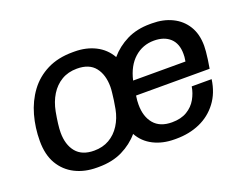

<svg xmlns="http://www.w3.org/2000/svg" viewBox="-88 -692 1119 873"><g transform="rotate(-20 471.5 -255.5)"><path d="M249 10Q190.2 10 144.4 -13.1Q98.5 -36.2 72.1 -80.9Q45.8 -125.5 45.8 -192Q45.8 -256.5 62.4 -315.8Q79 -375 113.1 -421.4Q147.2 -467.8 200 -494.4Q252.8 -521 324 -521H332.5Q388.8 -521 433.4 -498.6Q478 -476.2 502.8 -432.5Q536.8 -472.5 585.5 -496.8Q634.2 -521 698.2 -521H707.8Q762.8 -521 805.2 -500.2Q847.8 -479.5 872 -440Q896.2 -400.5 896.2 -344.2Q896.2 -333.8 894.8 -316.8Q893.2 -299.8 890.5 -279.4Q887.8 -259 883.8 -237.2H527.8Q525.5 -222.8 524.9 -213.8Q524.2 -204.8 524.2 -194.2Q524.2 -136.2 553.5 -101.5Q582.8 -66.8 640.5 -66.8Q684.2 -66.8 713.5 -84.4Q742.8 -102 758.9 -130.4Q775 -158.8 779.8 -189.8H876.2Q867.2 -125.2 833.2 -80.4Q799.2 -35.5 747.8 -12.8Q696.2 10 633 10H625Q567.8 10 523.5 -12.4Q479.2 -34.8 455.5 -77.8Q422.2 -38.5 373 -14.2Q323.8 10 257.5 10ZM263.8 -66.8Q305.5 -66.8 337.1 -85Q368.8 -103.2 389.8 -136.1Q410.8 -169 418.8 -210.8Q423 -231.8 425.5 -251Q428 -270.2 429.9 -286.8Q431.8 -303.2 431.8 -314.5Q431.8 -373.5 403.6 -408.9Q375.5 -444.2 316.5 -444.2Q273.8 -444.2 241.8 -425.2Q209.8 -406.2 188.9 -372.4Q168 -338.5 159.5 -294Q154 -264.2 150.9 -238.9Q147.8 -213.5 147.8 -196Q147.8 -137.2 176.6 -102Q205.5 -66.8 263.8 -66.8ZM538.5 -305.8H791.8Q794.2 -319.5 794.8 -327.4Q795.2 -335.2 795.2 -342.2Q795.2 -391.5 766.8 -417.9Q738.2 -444.2 689.2 -444.2Q634.2 -444.2 594 -408.4Q553.8 -372.5 538.5 -305.8Z"/></g></svg>

Font: Chivo Medium
Style: Italic
Weight: 500
Italic angle: -8.05°
Designer: Hector Gatti
Foundry: Omnibus-Type
Version: Version 2.002